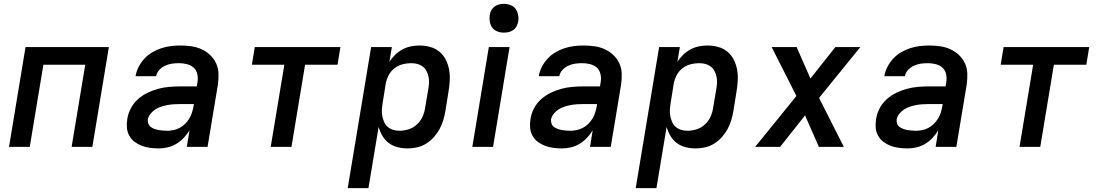

<svg xmlns="http://www.w3.org/2000/svg" viewBox="-20 -765 5740 1000"><path d="M27 0 113 -520H547L461 0H353L424 -428H206L135 0Z M807 8Q784 8 761.5 5Q739 2 719 -5.5Q699 -13 681.5 -26Q664 -39 653.5 -58Q643 -77 641 -99.5Q639 -122 643 -145Q647 -173 661 -200Q675 -227 697.5 -247.5Q720 -268 748 -281.5Q776 -295 804 -302.5Q832 -310 861 -312.5Q890 -315 918 -315H1005L1009 -340Q1012 -361 1007 -381Q1002 -401 987.5 -413.5Q973 -426 953 -431Q933 -436 912 -436Q894 -436 876 -433.5Q858 -431 840.5 -423Q823 -415 809.5 -400.5Q796 -386 793 -368H686Q690 -393 702 -416.5Q714 -440 732 -459.5Q750 -479 773 -492.5Q796 -506 820.5 -514Q845 -522 870 -525Q895 -528 919 -528Q948 -528 976.5 -524Q1005 -520 1030 -508.5Q1055 -497 1074.5 -478.5Q1094 -460 1105.5 -435.5Q1117 -411 1118 -382.5Q1119 -354 1115 -325L1061 0H953L967 -86Q954 -65 936.5 -46.5Q919 -28 898 -15.5Q877 -3 853.5 2.5Q830 8 807 8ZM851 -84Q867 -84 884 -87.5Q901 -91 916.5 -99.5Q932 -108 944.5 -120.5Q957 -133 966 -148Q975 -163 980 -179Q985 -195 988 -212L990 -223H918Q902 -223 885.5 -222Q869 -221 853 -218Q837 -215 821 -210Q805 -205 790.5 -196Q776 -187 764.5 -173Q753 -159 750 -143Q749 -132 752.5 -121.5Q756 -111 764.5 -104.5Q773 -98 783.5 -94Q794 -90 805 -88Q816 -86 827.5 -85Q839 -84 851 -84Z M1390 0 1461 -428H1292L1307 -520H1753L1738 -428H1569L1498 0Z M1791 215 1913 -520H2021L2008 -443Q2021 -463 2038.5 -480Q2056 -497 2077 -508Q2098 -519 2120 -523.5Q2142 -528 2164 -528Q2193 -528 2220.5 -520.5Q2248 -513 2268.5 -496Q2289 -479 2301.5 -454.5Q2314 -430 2319 -402.5Q2324 -375 2322.5 -346Q2321 -317 2316 -288L2300 -188Q2296 -164 2289 -140Q2282 -116 2269.5 -93Q2257 -70 2239.5 -50.5Q2222 -31 2199.5 -17Q2177 -3 2152 2.5Q2127 8 2103 8Q2076 8 2050.5 1.5Q2025 -5 2005 -20Q1985 -35 1972 -57Q1959 -79 1952 -104L1899 215ZM2061 -84Q2084 -84 2108 -91.5Q2132 -99 2151 -116.5Q2170 -134 2180.5 -157Q2191 -180 2194 -203L2211 -303Q2214 -319 2214.5 -335.5Q2215 -352 2211.5 -367.5Q2208 -383 2200.5 -396.5Q2193 -410 2181 -419Q2169 -428 2153.5 -432Q2138 -436 2121 -436Q2099 -436 2076 -430Q2053 -424 2034 -409Q2015 -394 2004 -372.5Q1993 -351 1989 -329L1973 -229Q1970 -212 1969 -194.5Q1968 -177 1971 -161Q1974 -145 1980.5 -130Q1987 -115 1999 -104.5Q2011 -94 2027 -89Q2043 -84 2061 -84Z M2440 0 2526 -520H2634L2548 0ZM2604 -595Q2587 -595 2570 -601.5Q2553 -608 2543.5 -621.5Q2534 -635 2531 -652.5Q2528 -670 2531 -688Q2533 -701 2539.5 -712.5Q2546 -724 2556.5 -731.5Q2567 -739 2579.5 -742Q2592 -745 2605 -745Q2622 -745 2639 -738.5Q2656 -732 2665.5 -718.5Q2675 -705 2678.5 -687.5Q2682 -670 2679 -652Q2676 -639 2670 -627.5Q2664 -616 2653 -608.5Q2642 -601 2629.5 -598Q2617 -595 2604 -595Z M2907 8Q2884 8 2861.5 5Q2839 2 2819 -5.5Q2799 -13 2781.5 -26Q2764 -39 2753.5 -58Q2743 -77 2741 -99.5Q2739 -122 2743 -145Q2747 -173 2761 -200Q2775 -227 2797.5 -247.5Q2820 -268 2848 -281.5Q2876 -295 2904 -302.5Q2932 -310 2961 -312.5Q2990 -315 3018 -315H3105L3109 -340Q3112 -361 3107 -381Q3102 -401 3087.5 -413.5Q3073 -426 3053 -431Q3033 -436 3012 -436Q2994 -436 2976 -433.5Q2958 -431 2940.5 -423Q2923 -415 2909.5 -400.5Q2896 -386 2893 -368H2786Q2790 -393 2802 -416.5Q2814 -440 2832 -459.5Q2850 -479 2873 -492.5Q2896 -506 2920.5 -514Q2945 -522 2970 -525Q2995 -528 3019 -528Q3048 -528 3076.5 -524Q3105 -520 3130 -508.5Q3155 -497 3174.5 -478.5Q3194 -460 3205.5 -435.5Q3217 -411 3218 -382.5Q3219 -354 3215 -325L3161 0H3053L3067 -86Q3054 -65 3036.5 -46.5Q3019 -28 2998 -15.5Q2977 -3 2953.5 2.5Q2930 8 2907 8ZM2951 -84Q2967 -84 2984 -87.5Q3001 -91 3016.5 -99.5Q3032 -108 3044.5 -120.5Q3057 -133 3066 -148Q3075 -163 3080 -179Q3085 -195 3088 -212L3090 -223H3018Q3002 -223 2985.5 -222Q2969 -221 2953 -218Q2937 -215 2921 -210Q2905 -205 2890.5 -196Q2876 -187 2864.5 -173Q2853 -159 2850 -143Q2849 -132 2852.5 -121.5Q2856 -111 2864.5 -104.5Q2873 -98 2883.5 -94Q2894 -90 2905 -88Q2916 -86 2927.5 -85Q2939 -84 2951 -84Z M3291 215 3413 -520H3521L3508 -443Q3521 -463 3538.5 -480Q3556 -497 3577 -508Q3598 -519 3620 -523.5Q3642 -528 3664 -528Q3693 -528 3720.5 -520.5Q3748 -513 3768.5 -496Q3789 -479 3801.5 -454.5Q3814 -430 3819 -402.5Q3824 -375 3822.5 -346Q3821 -317 3816 -288L3800 -188Q3796 -164 3789 -140Q3782 -116 3769.5 -93Q3757 -70 3739.5 -50.5Q3722 -31 3699.5 -17Q3677 -3 3652 2.5Q3627 8 3603 8Q3576 8 3550.5 1.5Q3525 -5 3505 -20Q3485 -35 3472 -57Q3459 -79 3452 -104L3399 215ZM3561 -84Q3584 -84 3608 -91.5Q3632 -99 3651 -116.5Q3670 -134 3680.5 -157Q3691 -180 3694 -203L3711 -303Q3714 -319 3714.5 -335.5Q3715 -352 3711.5 -367.5Q3708 -383 3700.5 -396.5Q3693 -410 3681 -419Q3669 -428 3653.5 -432Q3638 -436 3621 -436Q3599 -436 3576 -430Q3553 -424 3534 -409Q3515 -394 3504 -372.5Q3493 -351 3489 -329L3473 -229Q3470 -212 3469 -194.5Q3468 -177 3471 -161Q3474 -145 3480.5 -130Q3487 -115 3499 -104.5Q3511 -94 3527 -89Q3543 -84 3561 -84Z M3913 0 4128 -265 3999 -520H4129L4201 -356L4331 -520H4461L4246 -255L4375 0H4245L4173 -164L4043 0Z M4707 8Q4684 8 4661.5 5Q4639 2 4619 -5.5Q4599 -13 4581.5 -26Q4564 -39 4553.5 -58Q4543 -77 4541 -99.5Q4539 -122 4543 -145Q4547 -173 4561 -200Q4575 -227 4597.5 -247.5Q4620 -268 4648 -281.5Q4676 -295 4704 -302.5Q4732 -310 4761 -312.5Q4790 -315 4818 -315H4905L4909 -340Q4912 -361 4907 -381Q4902 -401 4887.5 -413.5Q4873 -426 4853 -431Q4833 -436 4812 -436Q4794 -436 4776 -433.5Q4758 -431 4740.5 -423Q4723 -415 4709.5 -400.5Q4696 -386 4693 -368H4586Q4590 -393 4602 -416.5Q4614 -440 4632 -459.5Q4650 -479 4673 -492.5Q4696 -506 4720.5 -514Q4745 -522 4770 -525Q4795 -528 4819 -528Q4848 -528 4876.5 -524Q4905 -520 4930 -508.5Q4955 -497 4974.5 -478.5Q4994 -460 5005.5 -435.5Q5017 -411 5018 -382.5Q5019 -354 5015 -325L4961 0H4853L4867 -86Q4854 -65 4836.5 -46.5Q4819 -28 4798 -15.5Q4777 -3 4753.5 2.5Q4730 8 4707 8ZM4751 -84Q4767 -84 4784 -87.5Q4801 -91 4816.5 -99.5Q4832 -108 4844.5 -120.5Q4857 -133 4866 -148Q4875 -163 4880 -179Q4885 -195 4888 -212L4890 -223H4818Q4802 -223 4785.5 -222Q4769 -221 4753 -218Q4737 -215 4721 -210Q4705 -205 4690.5 -196Q4676 -187 4664.5 -173Q4653 -159 4650 -143Q4649 -132 4652.5 -121.5Q4656 -111 4664.5 -104.5Q4673 -98 4683.5 -94Q4694 -90 4705 -88Q4716 -86 4727.5 -85Q4739 -84 4751 -84Z M5290 0 5361 -428H5192L5207 -520H5653L5638 -428H5469L5398 0Z"/></svg>

Font: Iosevka Aile Semibold Oblique
Style: Regular
Weight: 600
Italic angle: -9°
Designer: Belleve Invis
Foundry: Belleve Invis
Version: Version 31.1.0; ttfautohint (v1.8.4)